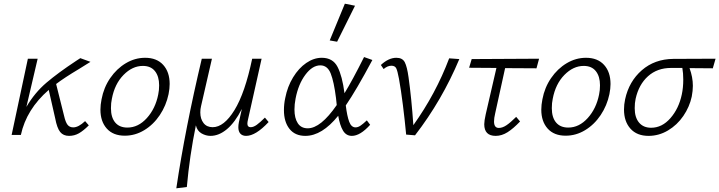

<svg xmlns="http://www.w3.org/2000/svg" viewBox="-20 -731 3896 1040"><path d="M441 -75 461 -52Q432 -23 407.5 -9Q383 5 354 5Q323 5 306 -16Q289 -37 279 -90L244 -244Q123 -139 93 0H43L131 -413H184L123 -152Q168 -229 231.5 -283Q295 -337 392 -401L415 -416L470 -396Q422 -366 409 -358Q327 -309 284 -276L327 -104Q335 -69 346 -55Q357 -41 377 -41Q405 -41 441 -75Z M524 -137Q524 -163 530 -193Q542 -257 577 -308Q612 -359 661.5 -388.5Q711 -418 766 -418Q829 -418 864 -379.5Q899 -341 899 -276Q899 -251 893 -221Q880 -159 845.5 -107.5Q811 -56 761.5 -26Q712 4 656 4Q593 4 558.5 -34.5Q524 -73 524 -137ZM837 -219Q842 -242 842 -269Q842 -317 819.5 -345.5Q797 -374 754 -374Q697 -374 649 -325Q601 -276 586 -196Q581 -174 581 -145Q581 -95 604 -67.5Q627 -40 670 -40Q729 -40 775.5 -91.5Q822 -143 837 -219Z M1435 -70Q1365 5 1313 5Q1293 5 1282 -7Q1271 -19 1271 -42Q1271 -54 1274 -69L1290 -141Q1253 -68 1209.5 -31.5Q1166 5 1120 5Q1095 5 1071.5 -8.5Q1048 -22 1041 -52Q1007 114 992 282L935 289Q983 -34 1073 -413H1128L1069 -156Q1065 -140 1065 -122Q1065 -87 1082.5 -64.5Q1100 -42 1132 -42Q1193 -42 1250 -134.5Q1307 -227 1346 -413H1397L1323 -82Q1320 -70 1320 -61Q1320 -42 1338 -42Q1353 -42 1371 -55Q1389 -68 1415 -94Z M1967 -79 1985 -55Q1931 5 1886 5Q1855 5 1838 -23.5Q1821 -52 1812 -104Q1724 5 1634 5Q1578 5 1548 -33Q1518 -71 1518 -134Q1518 -168 1525 -200Q1537 -262 1567.5 -312Q1598 -362 1639 -390Q1680 -418 1723 -418Q1783 -418 1808.5 -368.5Q1834 -319 1846 -226Q1889 -296 1952 -422L1997 -406Q1910 -243 1853 -160Q1860 -102 1871.5 -71.5Q1883 -41 1906 -41Q1919 -41 1933 -50.5Q1947 -60 1967 -79ZM1804 -162 1800 -200Q1789 -288 1771.5 -332.5Q1754 -377 1715 -377Q1672 -377 1634 -326Q1596 -275 1581 -197Q1575 -166 1575 -138Q1575 -91 1593 -63.5Q1611 -36 1647 -36Q1717 -36 1804 -162ZM1766 -512 1848 -711 1903 -700 1806 -505Z M2468 -411Q2374 -187 2228 2L2180 -2Q2173 -77 2162.5 -161Q2152 -245 2141 -305Q2133 -348 2126 -361.5Q2119 -375 2100 -375Q2079 -375 2058 -357L2043 -379Q2085 -418 2127 -418Q2160 -418 2172.5 -394Q2185 -370 2193 -312Q2209 -198 2219 -53Q2341 -224 2413 -415Z M2662 -116Q2656 -91 2656 -73Q2656 -38 2682 -38Q2702 -38 2724 -53Q2746 -68 2776 -98L2797 -73Q2761 -35 2729.5 -15Q2698 5 2665 5Q2603 5 2603 -58Q2603 -76 2611 -112L2669 -363L2521 -364L2535 -411L2900 -413L2886 -361L2716 -362Z M2912 -137Q2912 -163 2918 -193Q2930 -257 2965 -308Q3000 -359 3049.5 -388.5Q3099 -418 3154 -418Q3217 -418 3252 -379.5Q3287 -341 3287 -276Q3287 -251 3281 -221Q3268 -159 3233.5 -107.5Q3199 -56 3149.5 -26Q3100 4 3044 4Q2981 4 2946.5 -34.5Q2912 -73 2912 -137ZM3225 -219Q3230 -242 3230 -269Q3230 -317 3207.5 -345.5Q3185 -374 3142 -374Q3085 -374 3037 -325Q2989 -276 2974 -196Q2969 -174 2969 -145Q2969 -95 2992 -67.5Q3015 -40 3058 -40Q3117 -40 3163.5 -91.5Q3210 -143 3225 -219Z M3841 -361Q3799 -362 3715 -362Q3733 -313 3733 -266Q3733 -240 3727 -208Q3715 -152 3681.5 -103Q3648 -54 3598.5 -24.5Q3549 5 3493 5Q3430 5 3395 -34Q3360 -73 3360 -138Q3360 -165 3366 -193Q3387 -290 3456.5 -350.5Q3526 -411 3627 -412L3856 -413ZM3681 -300Q3681 -335 3676 -363H3615Q3540 -363 3490 -318Q3440 -273 3423 -196Q3418 -174 3418 -145Q3418 -95 3441.5 -67Q3465 -39 3507 -39Q3566 -39 3611.5 -91Q3657 -143 3673 -219Q3681 -256 3681 -300Z"/></svg>

Font: Ysabeau Semilight
Style: Italic
Weight: 300
Italic angle: -12°
Designer: Christian Thalmann (Catharsis Fonts)
Version: Version 0.003